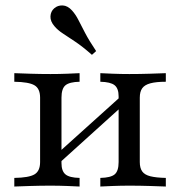

<svg xmlns="http://www.w3.org/2000/svg" viewBox="-20 -682 658 702"><path d="M346.8 0V-31.5Q384.7 -32.3 399.2 -44.4Q413.7 -56.5 413.7 -89.5V-329.8Q413.7 -358.9 398.8 -370.6Q383.9 -382.3 346.8 -383.1V-414.5Q362.1 -413.7 391.9 -412.5Q421.8 -411.3 453.2 -411.3Q490.3 -411.3 528.6 -412.5Q566.9 -413.7 586.3 -414.5V-383.1Q550.8 -383.1 529.8 -377.4Q508.9 -371.8 500 -359.3Q491.1 -346.8 491.1 -325V-89.5Q491.1 -67.7 500 -55.2Q508.9 -42.7 529.8 -37.5Q550.8 -32.3 586.3 -31.5V0Q566.9 -0.8 528.6 -2Q490.3 -3.2 453.2 -3.2Q421.8 -3.2 391.9 -2Q362.1 -0.8 346.8 0ZM32.3 0V-31.5Q85.5 -32.3 106 -44.4Q126.6 -56.5 126.6 -89.5V-325Q126.6 -358.1 106 -370.2Q85.5 -382.3 32.3 -383.1V-414.5Q50.8 -413.7 89.5 -412.5Q128.2 -411.3 164.5 -411.3Q196 -411.3 226.2 -412.5Q256.5 -413.7 271 -414.5V-383.1Q233.9 -382.3 219.4 -370.2Q204.8 -358.1 204.8 -325V-85.5Q204.8 -56.5 219.4 -44.4Q233.9 -32.3 271 -31.5V0Q256.5 -0.8 226.2 -2Q196 -3.2 164.5 -3.2Q128.2 -3.2 89.5 -2Q50.8 -0.8 32.3 0ZM191.9 -81.5 174.2 -106.5 425.8 -333.1 443.5 -308.9ZM316.1 -481.5Q281.5 -512.1 254.8 -529.8Q228.2 -547.6 209.7 -559.7Q191.1 -571.8 179 -586.3Q163.7 -604 164.5 -622.2Q165.3 -640.3 178.2 -651.6Q191.1 -662.9 209.3 -662.1Q227.4 -661.3 243.5 -643.5Q256.5 -629 266.5 -609.3Q276.6 -589.5 291.1 -561.7Q305.6 -533.9 331.5 -495.2Z"/></svg>

Font: Playfair 12pt
Style: Regular
Weight: 400
Designer: Claus Eggers Sørensen
Foundry: Claus Eggers Sørensen
Version: Version 2.000;gftools[0.9.28]